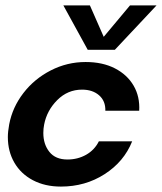

<svg xmlns="http://www.w3.org/2000/svg" viewBox="-20 -679 598 709"><path d="M9 -173Q9 -193 14 -220Q26 -283 66.5 -335.5Q107 -388 167.5 -419Q228 -450 296 -450Q359 -450 404.5 -426.5Q450 -403 473.5 -362.5Q497 -322 494 -270H369Q370 -306 346 -327Q322 -348 283 -348Q230 -348 191.5 -309.5Q153 -271 143 -219Q140 -204 140 -188Q140 -146 162.5 -118Q185 -90 229 -90Q267 -90 298 -107.5Q329 -125 345 -157H468Q438 -82 366.5 -36Q295 10 205 10Q146 10 101.5 -13.5Q57 -37 33 -78.5Q9 -120 9 -173ZM214 -659H312L363 -543L460 -659H558L404 -495H304Z"/></svg>

Font: Teachers SemiBold
Style: Italic
Weight: 600
Designer: Alfredo Marco Pradil & Chank Diesel
Version: Version 0.009